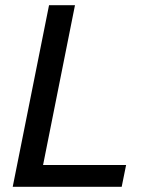

<svg xmlns="http://www.w3.org/2000/svg" viewBox="-20 -720 565 740"><path d="M269 -700 146 -84H466L449 0H29L169 -700Z"/></svg>

Font: Albert Sans Medium
Style: Italic
Weight: 500
Italic angle: -11.25°
Designer: Andreas Rasmussen
Foundry: a.Foundry
Version: Version 1.025